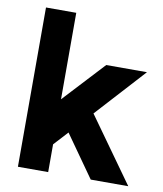

<svg xmlns="http://www.w3.org/2000/svg" viewBox="-80 -765 707 831"><g transform="rotate(10 273.5 -350.0)"><path d="M55 0H188V-122L245 -184L375 0H540L337 -284L534 -500H355L188 -320V-700H55Z"/></g></svg>

Font: Unageo
Style: Bold
Weight: 700
Designer: Richard Sepsi
Foundry: Richard Sepsi
Version: Version 2.000